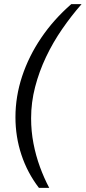

<svg xmlns="http://www.w3.org/2000/svg" viewBox="-20 -755 416 932"><path d="M169 157Q113 84 84 -3.5Q55 -91 55 -186Q55 -287 87.5 -385Q120 -483 180.5 -572Q241 -661 326 -735H376Q326 -678 281.5 -613.5Q237 -549 203.5 -478.5Q170 -408 150.5 -333Q131 -258 131 -181Q131 -118 142.5 -58.5Q154 1 174 55.5Q194 110 219 157Z"/></svg>

Font: Archivo SemiExpanded Light
Style: Italic
Weight: 300
Width: 6
Italic angle: -10°
Designer: Hector Gatti
Foundry: Omnibus-Type
Version: Version 2.001